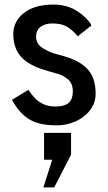

<svg xmlns="http://www.w3.org/2000/svg" viewBox="-20 -544 475 847"><path d="M171.4 282.7 210.4 160.6H174.3V42H293.5V138.2L219.2 282.7ZM32.7 -103.5 105 -147.5Q122.1 -123 136.7 -108.4Q171.4 -74.2 224.1 -74.2Q266.6 -74.2 284.7 -91.8Q301.3 -107.9 301.3 -140.6Q301.3 -177.7 277.3 -196.3Q255.9 -212.4 234.9 -218.3L189 -231.4Q109.4 -253.9 74.2 -292Q38.6 -330.6 38.6 -394Q38.6 -448.2 83 -484.9Q129.9 -523.9 217.3 -523.9Q295.9 -523.9 352.5 -470.2Q377 -447.3 383.3 -431.6L322.8 -383.8Q288.6 -425.3 254.4 -435.1Q236.8 -440.4 208.3 -440.4Q179.7 -440.4 159.4 -425.8Q139.2 -411.1 139.2 -382.8Q139.2 -350.1 168 -332Q193.4 -315.9 219.2 -308.1L263.2 -295.9Q366.7 -266.6 391.6 -196.8Q401.9 -168.5 401.9 -129.6Q401.9 -90.8 377.7 -58.6Q353.5 -26.4 314 -8.8Q274.4 8.8 234.1 8.8Q193.8 8.8 167.7 3.9Q141.6 -1 117.2 -13.2Q69.8 -37.1 32.7 -103.5Z"/></svg>

Font: News Cycle
Style: Bold
Weight: 700
Version: Version 0.5.1